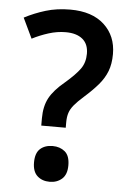

<svg xmlns="http://www.w3.org/2000/svg" viewBox="-53 -764 549 813"><g transform="rotate(5 221.5 -357.0)"><path d="M133 -224V-255Q133 -306 152 -341.5Q171 -377 217 -415Q260 -452 279.5 -479Q299 -506 299 -544Q299 -585 273.5 -606Q248 -627 202 -627Q166 -627 129.5 -615.5Q93 -604 60 -587L19 -673Q61 -695 108.5 -709.5Q156 -724 213 -724Q306 -724 357.5 -676.5Q409 -629 409 -552Q409 -510 397 -479Q385 -448 361.5 -420.5Q338 -393 302 -361Q276 -338 262 -321Q248 -304 242.5 -287Q237 -270 237 -247V-224ZM116 -66Q116 -106 136 -124Q156 -142 189 -142Q220 -142 241 -124.5Q262 -107 262 -66Q262 -27 241 -8.5Q220 10 189 10Q157 10 136.5 -8.5Q116 -27 116 -66Z"/></g></svg>

Font: Noto Sans Sinhala SemiCondensed SemiBold
Style: Regular
Weight: 600
Width: 4
Designer: Jelle Bosma - Monotype Design Team
Foundry: Monotype Imaging Inc.
Version: Version 2.006; ttfautohint (v1.8.4.7-5d5b)